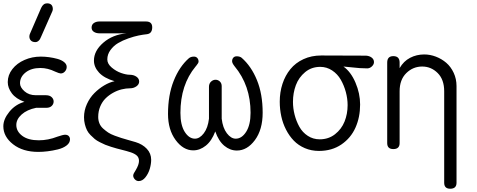

<svg xmlns="http://www.w3.org/2000/svg" viewBox="-27 -903 2892 1163"><path d="M205.1 17.1Q111.3 17.1 52.2 -29.1Q-6.8 -75.2 -6.8 -138.2Q-6.8 -181.2 29.8 -226.1Q66.4 -271 121.1 -286.1Q69.8 -304.2 44.9 -337.4Q20 -370.6 20 -405.8Q20 -448.7 47.9 -484.4Q75.7 -520 121.6 -540Q167.5 -560.1 220.2 -560.1Q244.6 -560.1 270.3 -556.6Q295.9 -553.2 320.8 -546.4Q345.7 -539.6 361.3 -526.9Q377 -514.2 377 -498Q377 -481.9 366.2 -470Q355.5 -458 340.8 -458Q332.5 -458 307.1 -469.2Q262.2 -491.2 217.8 -491.2Q162.6 -491.2 128.4 -464.4Q94.2 -437.5 94.2 -398.9Q94.2 -374 121.3 -350.1Q148.4 -326.2 189.9 -326.2H251Q273.4 -326.2 285.6 -314.9Q297.9 -303.7 297.9 -288.1Q297.9 -272.5 286.1 -261.2Q274.4 -250 253.9 -250H191.9Q136.7 -238.8 104.2 -209.7Q71.8 -180.7 71.8 -146Q71.8 -107.4 107.7 -80.3Q143.6 -53.2 208 -53.2Q264.6 -53.2 320.8 -75.2Q355 -86.9 367.2 -86.9Q381.8 -86.9 389.4 -78.9Q397 -70.8 397 -59.1Q397 -37.6 376.2 -21.7Q355.5 -5.9 323.5 2Q291.5 9.8 261.7 13.4Q231.9 17.1 205.1 17.1ZM291 -836.9 223.1 -683.1Q218.8 -672.4 215.3 -666.3Q211.9 -660.2 204.6 -654.1Q197.3 -647.9 188 -647.9Q169.4 -647.9 160.2 -657.5Q150.9 -667 150.9 -682.1Q150.9 -691.4 154.8 -699.2L222.2 -855Q234.9 -882.8 257.8 -882.8Q293 -882.8 293 -847.2Q293 -842.8 291 -836.9Z M813 193.8Q799.8 193.8 789.8 183.3Q779.8 172.9 779.8 160.2Q779.8 157.2 781.2 152.8Q782.7 148.4 784.4 145.5Q786.1 142.6 789.8 136.7Q793.5 130.9 794.9 127.9Q814.9 94.7 814.9 71.8Q814.9 51.8 802.5 40Q790 28.3 766.1 20Q738.8 11.2 712.9 4.9Q691.4 -0.5 679.7 -3.7Q668 -6.8 646 -13.7Q624 -20.5 610.8 -26.1Q597.7 -31.7 578.1 -41.5Q558.6 -51.3 546.9 -61Q535.2 -70.8 521.2 -85Q507.3 -99.1 499.8 -114.5Q492.2 -129.9 487.1 -150.1Q481.9 -170.4 481.9 -192.9Q481.9 -234.4 499.5 -272.9Q517.1 -311.5 544.7 -339.1Q572.3 -366.7 604.2 -385.7Q636.2 -404.8 667 -411.1Q604 -429.7 573 -463.1Q542 -496.6 542 -536.1Q542 -595.2 598.9 -644.5Q655.8 -693.8 740.7 -701.2H575.7Q555.2 -701.2 541.5 -710.2Q527.8 -719.2 527.8 -735.8Q527.8 -753.9 541.5 -763.4Q555.2 -772.9 575.7 -772.9H856.9Q895 -772.9 895 -737.8Q895 -699.7 862.8 -695.8Q839.4 -693.4 812.5 -688Q785.6 -682.6 750.7 -670.4Q715.8 -658.2 688.5 -642.1Q661.1 -626 642.1 -599.9Q623 -573.7 623 -543Q623 -516.6 649.4 -494.1Q675.8 -471.7 706.5 -460.9Q737.3 -450.2 758.8 -450.2Q782.2 -450.2 799.1 -438.7Q815.9 -427.2 815.9 -409.2Q815.9 -391.6 799.1 -379.9Q782.2 -368.2 761.7 -368.2Q736.3 -368.2 709.7 -361.6Q683.1 -355 657.7 -340.8Q632.3 -326.7 612.3 -306.9Q592.3 -287.1 580.1 -258.1Q567.9 -229 567.9 -194.8Q567.9 -173.8 575.2 -155.8Q582.5 -137.7 597.9 -124Q613.3 -110.4 628.2 -100.3Q643.1 -90.3 667.5 -81.3Q691.9 -72.3 707.5 -67.4Q723.1 -62.5 749 -55.2Q756.8 -53.2 794.9 -42Q836.4 -29.3 862.5 -1.5Q888.7 26.4 888.7 64.9Q888.7 90.3 880.4 119.1Q872.1 147.9 854 170.9Q835.9 193.8 813 193.8Z M1407.7 8.8Q1366.7 8.8 1332 -19.8Q1297.4 -48.3 1276.9 -106.9Q1255.4 -49.3 1219.7 -20.8Q1184.1 7.8 1143.6 7.8Q1083 7.8 1036.9 -54.7Q990.7 -117.2 990.7 -212.9Q990.7 -326.7 1025.1 -413.3Q1059.6 -500 1117.7 -550.8Q1129.4 -560.1 1147.9 -560.1Q1161.1 -560.1 1168.5 -551.3Q1175.8 -542.5 1175.8 -529.8Q1175.8 -521.5 1162.6 -505.9Q1161.6 -503.9 1157.7 -500Q1065.9 -389.6 1065.9 -219.2Q1065.9 -145.5 1092 -104.2Q1118.2 -63 1153.8 -63Q1182.6 -63 1207.5 -95.7Q1232.4 -128.4 1238.8 -184.1V-377Q1238.8 -396.5 1251 -408.2Q1263.2 -419.9 1278.8 -419.9Q1293.5 -419.9 1304.7 -409.4Q1315.9 -398.9 1315.9 -380.9V-184.1Q1322.3 -128.4 1347.2 -95.7Q1372.1 -63 1400.9 -63Q1437.5 -63 1464.1 -104.7Q1490.7 -146.5 1490.7 -220.2Q1490.7 -385.3 1393.6 -502Q1378.9 -520.5 1378.9 -532.2Q1378.9 -544.9 1386.2 -553.5Q1393.6 -562 1406.7 -562Q1425.3 -562 1436.5 -553.2Q1495.1 -502 1529.5 -417.5Q1564 -333 1564 -220.2Q1564 -117.7 1517.1 -54.4Q1470.2 8.8 1407.7 8.8Z M1918.5 -566.9 2190.4 -565.9Q2210.9 -564.5 2224.6 -554Q2238.3 -543.5 2238.3 -526.9Q2238.3 -512.7 2225.6 -500.7Q2212.9 -488.8 2197.3 -488.8Q2175.3 -488.8 2151.6 -490.5Q2127.9 -492.2 2097.7 -495.6Q2067.4 -499 2053.2 -500Q2098.1 -468.3 2126.2 -402.6Q2154.3 -336.9 2154.3 -270Q2154.3 -192.9 2126.2 -129.9Q2098.1 -66.9 2040.8 -27.8Q1983.4 11.2 1905.3 11.2Q1858.9 11.2 1819.6 -5.6Q1780.3 -22.5 1752.7 -51Q1725.1 -79.6 1705.6 -117.7Q1686 -155.8 1676.8 -198.7Q1667.5 -241.7 1667.5 -287.1Q1667.5 -344.7 1684.1 -395.3Q1700.7 -445.8 1731.9 -484.1Q1763.2 -522.5 1811.3 -544.7Q1859.4 -566.9 1918.5 -566.9ZM1909.7 -59.1Q1962.9 -59.1 2002.2 -89.8Q2041.5 -120.6 2060.1 -166.7Q2078.6 -212.9 2078.6 -266.1Q2078.6 -305.2 2067.9 -345.2Q2057.1 -385.3 2037.4 -419.9Q2017.6 -454.6 1984.9 -476.3Q1952.1 -498 1912.6 -498Q1859.9 -498 1821.3 -466.1Q1782.7 -434.1 1765.1 -387Q1747.6 -339.8 1747.6 -286.1Q1747.6 -246.6 1757.6 -207.8Q1767.6 -168.9 1786.4 -135Q1805.2 -101.1 1837.4 -80.1Q1869.6 -59.1 1909.7 -59.1Z M2318.4 -36.1V-523.9Q2318.4 -563 2355.5 -563Q2393.6 -563 2393.6 -523.9V-490.2Q2417.5 -532.2 2456.8 -552.7Q2496.1 -573.2 2542.5 -573.2Q2578.6 -573.2 2613.5 -559.8Q2648.4 -546.4 2676.3 -522.5Q2704.1 -498.5 2721.2 -461.7Q2738.3 -424.8 2738.3 -381.8V204.1Q2738.3 240.2 2700.2 240.2Q2663.6 240.2 2663.6 204.1V-350.1Q2663.6 -421.4 2624 -460.7Q2584.5 -500 2530.3 -500Q2474.6 -500 2434.1 -460.2Q2393.6 -420.4 2393.6 -350.1V-36.1Q2393.6 0 2355.5 0Q2318.4 0 2318.4 -36.1Z"/></svg>

Font: BPreplay
Style: Regular
Weight: 400
Designer: Magenta/George Triantafyllakos
Foundry: Magenta/George Triantafyllakos
Version: Version 1.00